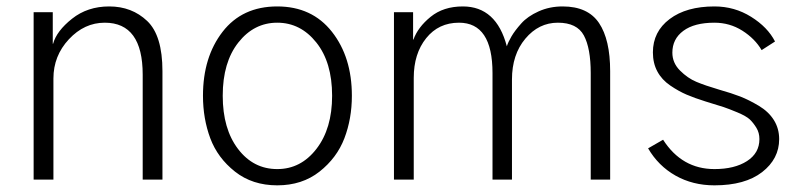

<svg xmlns="http://www.w3.org/2000/svg" viewBox="-20 -550 2444 588"><path d="M83 0V-512.7H141.6V-416H142.6Q153.3 -455.1 200.7 -492.7Q248 -530.3 314.5 -530.3Q383.8 -530.3 430.7 -485.8Q477.5 -441.4 477.5 -332V0H417V-321.3Q417 -480.5 300.8 -480.5Q238.3 -480.5 190.9 -429.7Q143.6 -378.9 143.6 -309.6V0Z M662.1 -256.8Q662.1 -155.3 709 -93.8Q755.9 -32.2 829.1 -32.2Q901.4 -32.2 949.2 -94.2Q997.1 -156.2 997.1 -256.8Q997.1 -359.4 948.7 -419.9Q900.4 -480.5 829.1 -480.5Q757.8 -480.5 710 -419.9Q662.1 -359.4 662.1 -256.8ZM601.6 -256.8Q601.6 -375 661.6 -452.6Q721.7 -530.3 829.1 -530.3Q935.5 -530.3 996.6 -452.6Q1057.6 -375 1057.6 -256.8Q1057.6 -186.5 1034.7 -126.5Q1011.7 -66.4 958.5 -24.4Q905.3 17.6 829.1 17.6Q752.9 17.6 699.7 -24.4Q646.5 -66.4 624 -126.5Q601.6 -186.5 601.6 -256.8Z M1186.5 0V-512.7H1245.1V-428.7H1246.1Q1259.8 -466.8 1298.8 -498.5Q1337.9 -530.3 1397.5 -530.3Q1500 -530.3 1532.2 -408.2Q1536.1 -420.9 1546.4 -438.5Q1556.6 -456.1 1576.2 -478Q1595.7 -500 1629.4 -515.1Q1663.1 -530.3 1703.1 -530.3Q1780.3 -530.3 1814.5 -479.5Q1848.6 -428.7 1848.6 -332V0H1789.1V-326.2Q1789.1 -402.3 1768.1 -441.4Q1747.1 -480.5 1688.5 -480.5Q1629.9 -480.5 1588.9 -431.6Q1547.9 -382.8 1547.9 -306.6V0H1488.3V-326.2Q1488.3 -480.5 1385.7 -480.5Q1323.2 -480.5 1285.2 -433.1Q1247.1 -385.7 1247.1 -311.5V0Z M1964.8 -95.7 2010.7 -122.1Q2068.4 -32.2 2168 -32.2Q2229.5 -32.2 2267.6 -56.6Q2305.7 -81.1 2305.7 -124Q2305.7 -143.6 2296.4 -158.7Q2287.1 -173.8 2276.4 -184.1Q2265.6 -194.3 2238.8 -205.6Q2211.9 -216.8 2195.8 -222.2Q2179.7 -227.5 2140.6 -239.3Q2106.4 -250 2082.5 -260.3Q2058.6 -270.5 2032.7 -288.1Q2006.8 -305.7 1993.2 -331.1Q1979.5 -356.4 1979.5 -389.6Q1979.5 -453.1 2030.8 -491.7Q2082 -530.3 2168 -530.3Q2229.5 -530.3 2280.3 -498.5Q2331.1 -466.8 2353.5 -422.9L2312.5 -396.5Q2292 -431.6 2253.4 -456.1Q2214.8 -480.5 2168 -480.5Q2106.4 -480.5 2072.8 -455.6Q2039.1 -430.7 2039.1 -388.7Q2039.1 -357.4 2062.5 -334Q2085.9 -310.5 2112.8 -299.3Q2139.6 -288.1 2182.6 -275.4Q2220.7 -264.6 2247.1 -254.4Q2273.4 -244.1 2303.7 -226.1Q2334 -208 2350.1 -182.1Q2366.2 -156.2 2366.2 -124Q2366.2 -63.5 2314 -22.9Q2261.7 17.6 2168 17.6Q2101.6 17.6 2048.8 -12.2Q1996.1 -42 1964.8 -95.7Z"/></svg>

Font: Gothic A1 Light
Style: Regular
Weight: 300
Version: Version 2.50